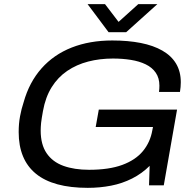

<svg xmlns="http://www.w3.org/2000/svg" viewBox="-20 -893 945 925"><path d="M403 12Q236 12 153 -56Q70 -124 70 -257Q70 -297 76.5 -332.5Q83 -368 94 -401Q121 -497 180 -563.5Q239 -630 325.5 -664Q412 -698 521 -698Q597 -698 658 -686Q719 -674 762.5 -649Q806 -624 828.5 -586Q851 -548 851 -497Q851 -486 850 -474Q849 -462 847 -450H746Q747 -458 747.5 -465.5Q748 -473 748 -480Q748 -517 730.5 -542.5Q713 -568 682 -583Q651 -598 610.5 -604.5Q570 -611 524 -611Q461 -611 405 -596.5Q349 -582 304 -551.5Q259 -521 229 -473Q199 -425 187 -358Q184 -340 181.5 -326Q179 -312 178 -301Q177 -290 176.5 -281Q176 -272 176 -264Q176 -197 204.5 -155Q233 -113 285.5 -94Q338 -75 409 -75Q505 -75 569 -98.5Q633 -122 668.5 -165Q704 -208 714 -266L717 -281H441L456 -365H833L769 0H698L701 -94Q664 -57 616.5 -33Q569 -9 515 1.5Q461 12 403 12ZM738 -873 588 -738H503L402 -873H486L570 -763H524L646 -873Z"/></svg>

Font: Archivo SemiExpanded
Style: Italic
Weight: 400
Width: 6
Italic angle: -10°
Designer: Hector Gatti
Foundry: Omnibus-Type
Version: Version 2.001